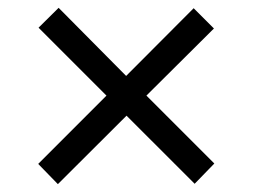

<svg xmlns="http://www.w3.org/2000/svg" viewBox="-20 -576 640 486"><path d="M76.7 -161.1 249.5 -334 77.6 -505.9 128.4 -556.2 299.3 -383.8 470.2 -555.2 521.5 -503.9 350.6 -334 522.5 -162.1 472.7 -110.8 300.3 -283.2 126.5 -109.9Z"/></svg>

Font: Cousine
Style: Regular
Weight: 400
Monospace: yes
Designer: Steve Matteson
Foundry: Monotype Imaging Inc.
Version: Version 1.21